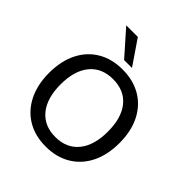

<svg xmlns="http://www.w3.org/2000/svg" viewBox="-250 -1102 1274 1274"><g transform="rotate(45 387.5 -464.5)"><path d="M388 9Q287 9 213 -35.5Q139 -80 98.5 -161.5Q58 -243 58 -353Q58 -464 98.5 -545Q139 -626 213 -670Q287 -714 388 -714Q488 -714 562.5 -670Q637 -626 677.5 -545Q718 -464 718 -354Q718 -243 677.5 -161.5Q637 -80 562.5 -35.5Q488 9 388 9ZM388 -81Q493 -81 551.5 -152.5Q610 -224 610 -353Q610 -482 552 -553Q494 -624 388 -624Q283 -624 224.5 -553Q166 -482 166 -353Q166 -224 224.5 -152.5Q283 -81 388 -81ZM350 -765 197 -938H306L424 -765Z"/></g></svg>

Font: Nunito Sans SemiBold
Style: Regular
Weight: 600
Designer: Vernon Adams
Foundry: Vernon Adams
Version: Version 3.101; ttfautohint (v1.8.4.7-5d5b);gftools[0.9.27]